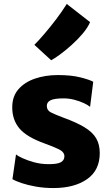

<svg xmlns="http://www.w3.org/2000/svg" viewBox="-20 -944 555 972"><path d="M43 -37 61 -162Q69 -155 94.2 -143.2Q119.5 -131.5 154 -122.2Q188.5 -113 225 -113Q268.5 -112.5 287.2 -122.2Q306 -132 306 -153Q306 -175 276.5 -189Q247 -203 205 -218Q113.5 -251 77.5 -294.8Q41.5 -338.5 42 -402Q42 -456 73.2 -492Q104.5 -528 157 -546Q209.5 -564 273 -564Q341.5 -564 387.5 -552.2Q433.5 -540.5 452 -530L436 -403Q426 -412 404.5 -422Q383 -432 356 -439Q329 -446 302 -446Q255.5 -446 236.2 -436.5Q217 -427 217 -408Q217 -385.5 237.5 -375Q258 -364.5 302 -348Q368 -324 408.2 -299.5Q448.5 -275 466.8 -244Q485 -213 485 -169Q485 -82 420.8 -37Q356.5 8 250 8Q204 8 162.5 0.8Q121 -6.5 89.8 -17Q58.5 -27.5 43 -37ZM239 -639 154 -717Q176.5 -739.5 205.8 -773.8Q235 -808 264.8 -847.2Q294.5 -886.5 318 -924L436 -832Q424.5 -804.5 398.8 -774Q373 -743.5 342 -715.8Q311 -688 283 -667.5Q255 -647 239 -639Z"/></svg>

Font: Merriweather Sans Black
Style: Regular
Weight: 900
Designer: Eben Sorkin
Foundry: Eben Sorkin
Version: Version 1.008; ttfautohint (v1.7.19-72a1) -l 8 -r 50 -G 200 